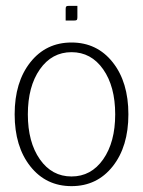

<svg xmlns="http://www.w3.org/2000/svg" viewBox="-20 -630 488 655"><path d="M204 -560V-599Q204 -606 206 -608Q208 -610 215 -610H244V-571Q244 -564 242 -562Q240 -560 233 -560ZM116 -393.5Q75 -335 75 -240Q75 -145 116 -86.5Q157 -28 224 -28Q291 -28 332 -86.5Q373 -145 373 -240Q373 -335 332 -393.5Q291 -452 224 -452Q157 -452 116 -393.5ZM83.5 -62.5Q30 -130 30 -240Q30 -350 83.5 -417.5Q137 -485 224 -485Q311 -485 364.5 -417.5Q418 -350 418 -240Q418 -130 364.5 -62.5Q311 5 224 5Q137 5 83.5 -62.5Z"/></svg>

Font: Glametrix
Style: Light
Weight: 300
Designer: gluk
Foundry: gluk
Version: Version 0.40